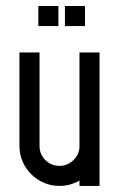

<svg xmlns="http://www.w3.org/2000/svg" viewBox="-20 -611 406 631"><path d="M109.9 -438.5V-131.3Q109.9 -117.7 115 -105.7Q120.1 -93.8 128.9 -85Q137.7 -76.2 149.7 -71Q161.6 -65.9 175.3 -65.9Q188.5 -65.9 200.2 -70.8Q211.9 -75.7 220.9 -84.2Q230 -92.8 235.4 -104Q240.7 -115.2 241.2 -128.4V-438.5H307.1V0H241.2V-17.6Q226.6 -9.3 210.2 -4.6Q193.8 0 175.3 0Q147.9 0 124.3 -10.3Q100.6 -20.5 82.5 -38.6Q64.5 -56.6 54.2 -80.3Q43.9 -104 43.9 -131.3V-438.5ZM171.9 -591.3V-525.4H106V-591.3ZM259.3 -591.3V-525.4H193.4V-591.3Z"/></svg>

Font: Aeronef
Style: Regular
Weight: 400
Designer: Peter Wiegel - CAT-Fonts Germany
Foundry: CAT-Fonts, Peter Wiegel
Version: Version 0.002